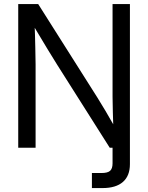

<svg xmlns="http://www.w3.org/2000/svg" viewBox="-20 -748 750 972"><path d="M72.3 -727.5H173.3L473.1 -253.9Q510.7 -194.3 562.5 -102.5L554.2 -85Q551.8 -151.9 551.3 -179.2Q549.8 -229 549.8 -257.8V-727.5H637.7V0H535.6L269 -420.9Q244.6 -460.4 220.2 -500Q199.7 -533.7 144 -627L154.3 -650.4Q157.7 -565.4 158.7 -507.3Q160.2 -450.2 160.2 -421.9V0H72.3ZM494.1 127.9Q524.9 127.9 537.4 116.7Q549.8 105.5 549.8 79.1V-62.5H637.7V83Q637.7 142.1 602.3 173.1Q566.9 204.1 499 204.1H445.3V127.9Z"/></svg>

Font: Intratopia Thin
Style: Regular
Weight: 100
Designer: Rasmus Andersson
Foundry: rsms
Version: Version 3.000;Glyphs 3.2.3 (3260)